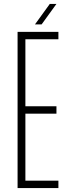

<svg xmlns="http://www.w3.org/2000/svg" viewBox="-20 -963 354 983"><path d="M70 0V-800H279V-762H110V-419H269V-381H110V-38H279V0ZM159 -838 235 -943H269L193 -838Z"/></svg>

Font: Big Shoulders Text SC Thin
Style: Regular
Weight: 100
Designer: Patric King
Foundry: XO Type Co
Version: Version 2.002